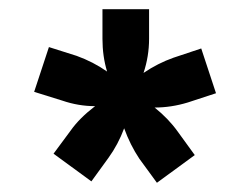

<svg xmlns="http://www.w3.org/2000/svg" viewBox="-20 -675 541 416"><path d="M202 -655H303V-591Q303 -553 291 -517Q322 -538 356 -550L416 -570L448 -473L387 -453Q351 -442 315 -442Q345 -418 365 -390L402 -339L320 -279L282 -331Q262 -361 249 -397Q236 -362 215 -333L178 -282L96 -342L133 -392Q152 -419 186 -445Q150 -445 115 -457L54 -476L86 -573L146 -554Q182 -541 212 -520Q202 -553 202 -591Z"/></svg>

Font: Sarpanch SemiBold
Style: Regular
Weight: 600
Designer: Manushi Parikh (Devanagari and Latin), Jyotish Sonowal (Devanagari)
Foundry: Indian Type Foundry
Version: Version 2.004;PS 1.0;hotconv 1.0.78;makeotf.lib2.5.61930; tt